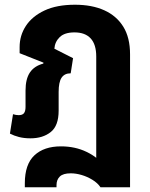

<svg xmlns="http://www.w3.org/2000/svg" viewBox="-20 -581 636 812"><path d="M85 211V194Q85 114 125.5 76Q166 38 238 38Q298 38 346.5 61.5Q395 85 415 117L387 127V-342Q387 -393 363.5 -418.5Q340 -444 295 -444Q253 -444 232.5 -424Q212 -404 210 -375L289 -335L279 -271Q253 -271 240.5 -252.5Q228 -234 228 -192V-113Q228 -49 194.5 -22.5Q161 4 109 4Q82 4 60.5 -1.5Q39 -7 22 -16L35 -98Q42 -96 47.5 -95Q53 -94 59 -94Q75 -94 81.5 -102.5Q88 -111 88 -129V-198Q88 -247 106.5 -274.5Q125 -302 163 -312L164 -316L63 -356V-382Q63 -431 89.5 -471.5Q116 -512 168 -536.5Q220 -561 297 -561Q369 -561 421 -537.5Q473 -514 501.5 -468Q530 -422 530 -351V211H405Q393 193 371 179.5Q349 166 325 159Q301 152 279 152Q247 152 233 165.5Q219 179 219 202V211Z"/></svg>

Font: Noto Sans Thai SemiCondensed
Style: Bold
Weight: 700
Width: 4
Designer: Monotype Design Team
Foundry: Monotype Imaging Inc.
Version: Version 2.001